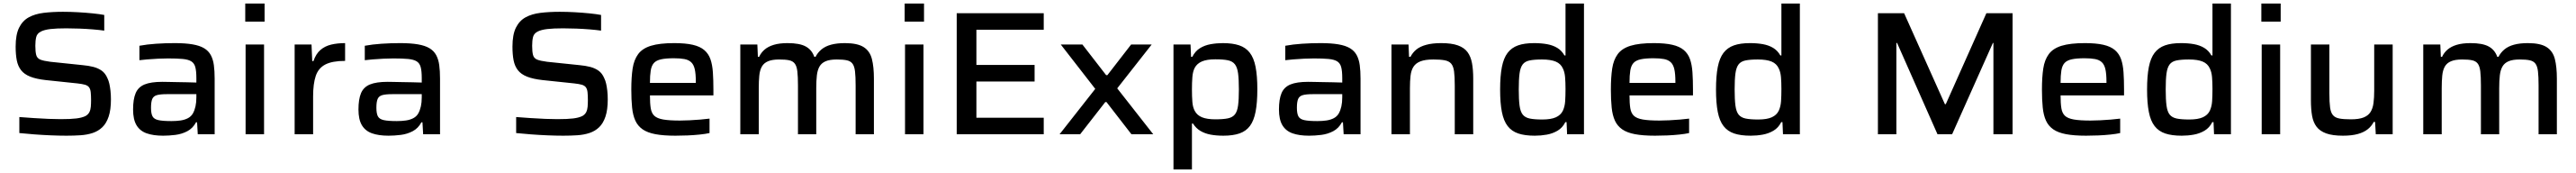

<svg xmlns="http://www.w3.org/2000/svg" viewBox="-20 -763 14654 983"><path d="M358 8Q317 8 269 6Q221 4 175 0.5Q129 -3 90 -7V-98Q130 -95 173.5 -92Q217 -89 257 -87.5Q297 -86 325 -86Q382 -86 414.5 -90Q447 -94 467 -104Q482 -113 488.5 -126Q495 -139 496.5 -156.5Q498 -174 498 -194Q498 -221 496 -239Q494 -257 486.5 -267Q479 -277 463.5 -281.5Q448 -286 421 -289L240 -308Q186 -314 152 -327.5Q118 -341 100 -364Q82 -387 75.5 -420Q69 -453 69 -498Q69 -566 88.5 -605.5Q108 -645 143.5 -664.5Q179 -684 228.5 -690Q278 -696 338 -696Q380 -696 424 -693.5Q468 -691 507.5 -687Q547 -683 573 -678V-589Q545 -593 508 -596Q471 -599 431.5 -600.5Q392 -602 357 -602Q301 -602 267 -598Q233 -594 213 -584Q191 -573 186 -552.5Q181 -532 181 -503Q181 -469 186 -450.5Q191 -432 209 -424.5Q227 -417 266 -412L449 -393Q483 -390 510.5 -383Q538 -376 558.5 -361.5Q579 -347 591 -319Q598 -305 602 -287Q606 -269 608.5 -247Q611 -225 611 -198Q611 -139 598 -100.5Q585 -62 562 -40Q539 -18 507.5 -7.5Q476 3 438 5.5Q400 8 358 8Z M908 8Q852 8 814 -5.5Q776 -19 756.5 -51.5Q737 -84 737 -141Q737 -199 751.5 -233.5Q766 -268 802 -283Q838 -298 903 -298Q914 -298 935.5 -297.5Q957 -297 985.5 -296.5Q1014 -296 1043 -295.5Q1072 -295 1097 -294V-319Q1097 -359 1091 -381.5Q1085 -404 1068 -414.5Q1051 -425 1019 -428Q987 -431 936 -431Q911 -431 879 -429.5Q847 -428 817.5 -425.5Q788 -423 773 -421V-503Q816 -511 868 -514.5Q920 -518 974 -518Q1034 -518 1075 -511Q1116 -504 1141 -489Q1166 -474 1179 -450Q1192 -426 1196.5 -393Q1201 -360 1201 -316V0H1105L1101 -68H1095Q1077 -34 1045.5 -17.5Q1014 -1 977.5 3.5Q941 8 908 8ZM955 -75Q984 -75 1007.5 -78.5Q1031 -82 1049 -91.5Q1067 -101 1077 -118Q1087 -136 1092 -158.5Q1097 -181 1097 -210V-228H929Q892 -228 872.5 -222.5Q853 -217 846 -200.5Q839 -184 839 -151Q839 -118 847.5 -102Q856 -86 881 -80.5Q906 -75 955 -75Z M1375 -640V-743H1485V-640ZM1377 0V-510H1482V0Z M1656 0V-510H1752L1756 -416H1763Q1777 -457 1802.5 -479Q1828 -501 1863.5 -509.5Q1899 -518 1943 -518V-417Q1870 -417 1830.5 -396.5Q1791 -376 1776 -331.5Q1761 -287 1761 -215V0Z M2190 8Q2134 8 2096 -5.5Q2058 -19 2038.5 -51.5Q2019 -84 2019 -141Q2019 -199 2033.5 -233.5Q2048 -268 2084 -283Q2120 -298 2185 -298Q2196 -298 2217.5 -297.5Q2239 -297 2267.5 -296.5Q2296 -296 2325 -295.5Q2354 -295 2379 -294V-319Q2379 -359 2373 -381.5Q2367 -404 2350 -414.5Q2333 -425 2301 -428Q2269 -431 2218 -431Q2193 -431 2161 -429.5Q2129 -428 2099.5 -425.5Q2070 -423 2055 -421V-503Q2098 -511 2150 -514.5Q2202 -518 2256 -518Q2316 -518 2357 -511Q2398 -504 2423 -489Q2448 -474 2461 -450Q2474 -426 2478.5 -393Q2483 -360 2483 -316V0H2387L2383 -68H2377Q2359 -34 2327.5 -17.5Q2296 -1 2259.5 3.5Q2223 8 2190 8ZM2237 -75Q2266 -75 2289.5 -78.5Q2313 -82 2331 -91.5Q2349 -101 2359 -118Q2369 -136 2374 -158.5Q2379 -181 2379 -210V-228H2211Q2174 -228 2154.5 -222.5Q2135 -217 2128 -200.5Q2121 -184 2121 -151Q2121 -118 2129.5 -102Q2138 -86 2163 -80.5Q2188 -75 2237 -75Z M3184 8Q3143 8 3095 6Q3047 4 3001 0.5Q2955 -3 2916 -7V-98Q2956 -95 2999.5 -92Q3043 -89 3083 -87.5Q3123 -86 3151 -86Q3208 -86 3240.5 -90Q3273 -94 3293 -104Q3308 -113 3314.5 -126Q3321 -139 3322.5 -156.5Q3324 -174 3324 -194Q3324 -221 3322 -239Q3320 -257 3312.5 -267Q3305 -277 3289.5 -281.5Q3274 -286 3247 -289L3066 -308Q3012 -314 2978 -327.5Q2944 -341 2926 -364Q2908 -387 2901.5 -420Q2895 -453 2895 -498Q2895 -566 2914.5 -605.5Q2934 -645 2969.5 -664.5Q3005 -684 3054.5 -690Q3104 -696 3164 -696Q3206 -696 3250 -693.5Q3294 -691 3333.5 -687Q3373 -683 3399 -678V-589Q3371 -593 3334 -596Q3297 -599 3257.5 -600.5Q3218 -602 3183 -602Q3127 -602 3093 -598Q3059 -594 3039 -584Q3017 -573 3012 -552.5Q3007 -532 3007 -503Q3007 -469 3012 -450.5Q3017 -432 3035 -424.5Q3053 -417 3092 -412L3275 -393Q3309 -390 3336.5 -383Q3364 -376 3384.5 -361.5Q3405 -347 3417 -319Q3424 -305 3428 -287Q3432 -269 3434.5 -247Q3437 -225 3437 -198Q3437 -139 3424 -100.5Q3411 -62 3388 -40Q3365 -18 3333.5 -7.5Q3302 3 3264 5.5Q3226 8 3184 8Z M3822 8Q3754 8 3708.5 -0.5Q3663 -9 3635.5 -28Q3608 -47 3594 -77.5Q3580 -108 3575.5 -152Q3571 -196 3571 -254Q3571 -324 3578.5 -373.5Q3586 -423 3610 -455.5Q3634 -488 3683 -503Q3732 -518 3815 -518Q3879 -518 3920.5 -508.5Q3962 -499 3986 -478.5Q4010 -458 4021 -427Q4032 -396 4035 -352.5Q4038 -309 4038 -254V-221H3677Q3677 -176 3681.5 -148Q3686 -120 3702 -105Q3718 -90 3752.5 -84Q3787 -78 3847 -78Q3872 -78 3902.5 -79.5Q3933 -81 3963 -83.5Q3993 -86 4016 -89V-7Q3994 -2 3960.5 1.5Q3927 5 3891.5 6.5Q3856 8 3822 8ZM3938 -274V-299Q3938 -343 3932 -369.5Q3926 -396 3911.5 -409.5Q3897 -423 3873 -427.5Q3849 -432 3813 -432Q3768 -432 3740.5 -426Q3713 -420 3699.5 -405Q3686 -390 3681.5 -362.5Q3677 -335 3677 -292H3958Z M4191 0V-510H4288L4291 -440H4298Q4309 -464 4329.5 -481.5Q4350 -499 4382 -508.5Q4414 -518 4460 -518Q4528 -518 4563 -499Q4598 -480 4612 -440H4619Q4631 -464 4652.5 -482Q4674 -500 4707 -509Q4740 -518 4786 -518Q4857 -518 4892.5 -495.5Q4928 -473 4939.5 -428Q4951 -383 4951 -316V0H4847V-277Q4847 -328 4843.5 -357.5Q4840 -387 4829 -401.5Q4818 -416 4796.5 -420.5Q4775 -425 4740 -425Q4700 -425 4676.5 -415Q4653 -405 4641.5 -385Q4630 -365 4626.5 -334.5Q4623 -304 4623 -262V0H4519V-277Q4519 -328 4515.5 -357.5Q4512 -387 4501 -401.5Q4490 -416 4469 -420.5Q4448 -425 4412 -425Q4373 -425 4349 -415Q4325 -405 4313.5 -384.5Q4302 -364 4299 -333Q4296 -302 4296 -262V0Z M5126 -640V-743H5236V-640ZM5128 0V-510H5233V0Z M5422 0V-688H5917V-594H5534V-394H5865V-300H5534V-94H5917V0Z M6007 0 6210 -258 6014 -510H6137L6272 -336H6279L6414 -510H6531L6335 -261L6540 0H6416L6274 -183H6267L6124 0Z M6655 200V-510H6752L6755 -440H6762Q6779 -473 6806 -489.5Q6833 -506 6867 -512Q6901 -518 6936 -518Q6991 -518 7028.5 -505.5Q7066 -493 7089 -463.5Q7112 -434 7122 -383Q7132 -332 7132 -256Q7132 -179 7122 -128Q7112 -77 7090 -47.5Q7068 -18 7031 -5Q6994 8 6939 8Q6899 8 6866.5 2Q6834 -4 6808.5 -19Q6783 -34 6766 -61H6760V200ZM6893 -85Q6938 -85 6964.5 -90.5Q6991 -96 7004.5 -113Q7018 -130 7022.5 -164Q7027 -198 7027 -255Q7027 -312 7022.5 -346Q7018 -380 7004.5 -397.5Q6991 -415 6964.5 -420.5Q6938 -426 6893 -426Q6845 -426 6817 -414Q6789 -402 6776 -378Q6765 -357 6762.5 -325.5Q6760 -294 6760 -255Q6760 -214 6762.5 -183.5Q6765 -153 6776 -133Q6789 -108 6817.5 -96.5Q6846 -85 6893 -85Z M7426 8Q7370 8 7332 -5.5Q7294 -19 7274.5 -51.5Q7255 -84 7255 -141Q7255 -199 7269.5 -233.5Q7284 -268 7320 -283Q7356 -298 7421 -298Q7432 -298 7453.5 -297.5Q7475 -297 7503.5 -296.5Q7532 -296 7561 -295.5Q7590 -295 7615 -294V-319Q7615 -359 7609 -381.5Q7603 -404 7586 -414.5Q7569 -425 7537 -428Q7505 -431 7454 -431Q7429 -431 7397 -429.5Q7365 -428 7335.5 -425.5Q7306 -423 7291 -421V-503Q7334 -511 7386 -514.5Q7438 -518 7492 -518Q7552 -518 7593 -511Q7634 -504 7659 -489Q7684 -474 7697 -450Q7710 -426 7714.5 -393Q7719 -360 7719 -316V0H7623L7619 -68H7613Q7595 -34 7563.5 -17.5Q7532 -1 7495.5 3.5Q7459 8 7426 8ZM7473 -75Q7502 -75 7525.5 -78.5Q7549 -82 7567 -91.5Q7585 -101 7595 -118Q7605 -136 7610 -158.5Q7615 -181 7615 -210V-228H7447Q7410 -228 7390.5 -222.5Q7371 -217 7364 -200.5Q7357 -184 7357 -151Q7357 -118 7365.5 -102Q7374 -86 7399 -80.5Q7424 -75 7473 -75Z M7895 0V-510H7992L7995 -440H8003Q8016 -465 8037 -482Q8058 -499 8093 -508.5Q8128 -518 8178 -518Q8237 -518 8273 -505Q8309 -492 8327.5 -467Q8346 -442 8353 -404.5Q8360 -367 8360 -317V0H8255V-277Q8255 -328 8251 -357.5Q8247 -387 8234.5 -401.5Q8222 -416 8197.5 -420.5Q8173 -425 8133 -425Q8087 -425 8060 -414.5Q8033 -404 8020 -383.5Q8007 -363 8003.5 -332.5Q8000 -302 8000 -262V0Z M8710 8Q8654 8 8616.5 -4.5Q8579 -17 8556 -46.5Q8533 -76 8523 -127Q8513 -178 8513 -254Q8513 -331 8523 -382Q8533 -433 8555.5 -462.5Q8578 -492 8614.5 -505Q8651 -518 8706 -518Q8747 -518 8780 -512Q8813 -506 8838 -491Q8863 -476 8879 -448H8885V-743H8990V0H8894L8891 -69H8884Q8868 -37 8840 -20.5Q8812 -4 8778.5 2Q8745 8 8710 8ZM8753 -84Q8802 -84 8830 -96.5Q8858 -109 8870 -134Q8881 -158 8883 -188Q8885 -218 8885 -258Q8885 -296 8882.5 -325Q8880 -354 8870 -374Q8858 -401 8829.5 -413Q8801 -425 8751 -425Q8707 -425 8680.5 -419.5Q8654 -414 8641 -396.5Q8628 -379 8623.5 -345.5Q8619 -312 8619 -255Q8619 -198 8623.5 -163.5Q8628 -129 8641.5 -112Q8655 -95 8681.5 -89.5Q8708 -84 8753 -84Z M9394 8Q9326 8 9280.5 -0.5Q9235 -9 9207.5 -28Q9180 -47 9166 -77.5Q9152 -108 9147.5 -152Q9143 -196 9143 -254Q9143 -324 9150.5 -373.5Q9158 -423 9182 -455.5Q9206 -488 9255 -503Q9304 -518 9387 -518Q9451 -518 9492.5 -508.5Q9534 -499 9558 -478.5Q9582 -458 9593 -427Q9604 -396 9607 -352.5Q9610 -309 9610 -254V-221H9249Q9249 -176 9253.5 -148Q9258 -120 9274 -105Q9290 -90 9324.5 -84Q9359 -78 9419 -78Q9444 -78 9474.5 -79.5Q9505 -81 9535 -83.5Q9565 -86 9588 -89V-7Q9566 -2 9532.5 1.5Q9499 5 9463.5 6.5Q9428 8 9394 8ZM9510 -274V-299Q9510 -343 9504 -369.5Q9498 -396 9483.5 -409.5Q9469 -423 9445 -427.5Q9421 -432 9385 -432Q9340 -432 9312.5 -426Q9285 -420 9271.5 -405Q9258 -390 9253.5 -362.5Q9249 -335 9249 -292H9530Z M9938 8Q9882 8 9844.5 -4.5Q9807 -17 9784 -46.5Q9761 -76 9751 -127Q9741 -178 9741 -254Q9741 -331 9751 -382Q9761 -433 9783.5 -462.5Q9806 -492 9842.5 -505Q9879 -518 9934 -518Q9975 -518 10008 -512Q10041 -506 10066 -491Q10091 -476 10107 -448H10113V-743H10218V0H10122L10119 -69H10112Q10096 -37 10068 -20.5Q10040 -4 10006.5 2Q9973 8 9938 8ZM9981 -84Q10030 -84 10058 -96.5Q10086 -109 10098 -134Q10109 -158 10111 -188Q10113 -218 10113 -258Q10113 -296 10110.5 -325Q10108 -354 10098 -374Q10086 -401 10057.5 -413Q10029 -425 9979 -425Q9935 -425 9908.5 -419.5Q9882 -414 9869 -396.5Q9856 -379 9851.5 -345.5Q9847 -312 9847 -255Q9847 -198 9851.5 -163.5Q9856 -129 9869.5 -112Q9883 -95 9909.5 -89.5Q9936 -84 9981 -84Z M10662 0V-688H10811L11043 -171H11048L11279 -688H11428V0H11319V-519H11316L11084 0H11001L10771 -519H10767V0Z M11846 8Q11778 8 11732.5 -0.5Q11687 -9 11659.5 -28Q11632 -47 11618 -77.5Q11604 -108 11599.5 -152Q11595 -196 11595 -254Q11595 -324 11602.5 -373.5Q11610 -423 11634 -455.5Q11658 -488 11707 -503Q11756 -518 11839 -518Q11903 -518 11944.5 -508.5Q11986 -499 12010 -478.5Q12034 -458 12045 -427Q12056 -396 12059 -352.5Q12062 -309 12062 -254V-221H11701Q11701 -176 11705.5 -148Q11710 -120 11726 -105Q11742 -90 11776.5 -84Q11811 -78 11871 -78Q11896 -78 11926.5 -79.5Q11957 -81 11987 -83.5Q12017 -86 12040 -89V-7Q12018 -2 11984.5 1.5Q11951 5 11915.5 6.5Q11880 8 11846 8ZM11962 -274V-299Q11962 -343 11956 -369.5Q11950 -396 11935.5 -409.5Q11921 -423 11897 -427.5Q11873 -432 11837 -432Q11792 -432 11764.5 -426Q11737 -420 11723.5 -405Q11710 -390 11705.5 -362.5Q11701 -335 11701 -292H11982Z M12390 8Q12334 8 12296.5 -4.5Q12259 -17 12236 -46.5Q12213 -76 12203 -127Q12193 -178 12193 -254Q12193 -331 12203 -382Q12213 -433 12235.5 -462.5Q12258 -492 12294.5 -505Q12331 -518 12386 -518Q12427 -518 12460 -512Q12493 -506 12518 -491Q12543 -476 12559 -448H12565V-743H12670V0H12574L12571 -69H12564Q12548 -37 12520 -20.5Q12492 -4 12458.5 2Q12425 8 12390 8ZM12433 -84Q12482 -84 12510 -96.5Q12538 -109 12550 -134Q12561 -158 12563 -188Q12565 -218 12565 -258Q12565 -296 12562.5 -325Q12560 -354 12550 -374Q12538 -401 12509.5 -413Q12481 -425 12431 -425Q12387 -425 12360.5 -419.5Q12334 -414 12321 -396.5Q12308 -379 12303.5 -345.5Q12299 -312 12299 -255Q12299 -198 12303.5 -163.5Q12308 -129 12321.5 -112Q12335 -95 12361.5 -89.5Q12388 -84 12433 -84Z M12843 -640V-743H12953V-640ZM12845 0V-510H12950V0Z M13307 8Q13248 8 13212 -5Q13176 -18 13157 -43Q13138 -68 13131.5 -105.5Q13125 -143 13125 -193V-510H13230V-233Q13230 -182 13234 -152.5Q13238 -123 13250.5 -108.5Q13263 -94 13287.5 -89.5Q13312 -85 13352 -85Q13398 -85 13424.5 -95.5Q13451 -106 13464 -126.5Q13477 -147 13481 -177.5Q13485 -208 13485 -248V-510H13590V0H13494L13490 -70H13482Q13470 -46 13448 -28.5Q13426 -11 13391.5 -1.5Q13357 8 13307 8Z M13764 0V-510H13861L13864 -440H13871Q13882 -464 13902.5 -481.5Q13923 -499 13955 -508.5Q13987 -518 14033 -518Q14101 -518 14136 -499Q14171 -480 14185 -440H14192Q14204 -464 14225.5 -482Q14247 -500 14280 -509Q14313 -518 14359 -518Q14430 -518 14465.5 -495.5Q14501 -473 14512.5 -428Q14524 -383 14524 -316V0H14420V-277Q14420 -328 14416.5 -357.5Q14413 -387 14402 -401.5Q14391 -416 14369.5 -420.5Q14348 -425 14313 -425Q14273 -425 14249.5 -415Q14226 -405 14214.5 -385Q14203 -365 14199.5 -334.5Q14196 -304 14196 -262V0H14092V-277Q14092 -328 14088.5 -357.5Q14085 -387 14074 -401.5Q14063 -416 14042 -420.5Q14021 -425 13985 -425Q13946 -425 13922 -415Q13898 -405 13886.5 -384.5Q13875 -364 13872 -333Q13869 -302 13869 -262V0Z"/></svg>

Font: Saira SemiExpanded Medium
Style: Regular
Weight: 500
Width: 6
Designer: Hector Gatti with collaboration of the Omnibus-Type team
Foundry: Omnibus-Type
Version: Version 1.101